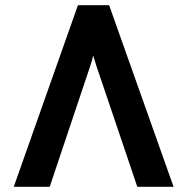

<svg xmlns="http://www.w3.org/2000/svg" viewBox="-20 -720 722 740"><path d="M33 0 280.4 -700H400.6L649 0H509.2L352.4 -463.4Q348.8 -474.3 345.4 -485.5Q342 -496.6 339.2 -506.2Q337.4 -497.5 334.2 -486.4Q331 -475.2 327 -463.4L171.6 0Z"/></svg>

Font: Overpass
Style: Regular
Weight: 400
Designer: Delve Withrington, Dave Bailey, Thomas Jockin
Foundry: Delve Fonts LLC
Version: Version 4.000